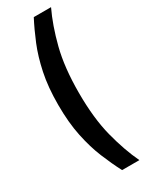

<svg xmlns="http://www.w3.org/2000/svg" viewBox="-230 -788 742 963"><g transform="rotate(-30 141.0 -307.0)"><path d="M164 136Q135.5 81.5 109.5 18.2Q83.5 -45 66.8 -124.5Q50 -204 50 -307Q50 -410 66.8 -489.5Q83.5 -569 109.5 -632.2Q135.5 -695.5 164 -750H264Q225 -668.5 197.5 -561.2Q170 -454 170 -307Q170 -160 197.5 -53Q225 54 264 136Z"/></g></svg>

Font: Cabin Condensed
Style: Bold
Weight: 700
Width: 3
Designer: Pablo Impallari
Foundry: Pablo Impallari. http://www.impallari.com Igino Marini. http://www.ikern.com
Version: Version 3.001; ttfautohint (v1.8.3)